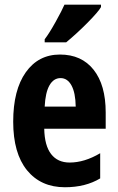

<svg xmlns="http://www.w3.org/2000/svg" viewBox="-20 -786 500 816"><path d="M409.2 -766.1V-755.9Q397.9 -735.8 352.5 -689.9Q307.1 -644 261.2 -606H169.9V-619.1Q189.5 -644.5 216.6 -693.4Q243.7 -742.2 253.9 -766.1ZM255.9 9.8Q153.8 9.8 94.7 -62.5Q36.1 -134.8 36.1 -269Q36.1 -403.3 89.6 -478.8Q143.1 -554.2 234.9 -554.2Q326.7 -554.2 377.9 -489.5Q429.2 -424.8 429.2 -308.1V-238.8H168Q169.4 -167 197.3 -131.1Q225.1 -95.2 275.9 -95.2Q338.9 -95.2 405.8 -134.8V-27.8Q343.3 9.8 255.9 9.8ZM169.9 -333H301.8Q300.8 -392.1 283.7 -423.1Q266.6 -454.1 237.3 -454.1Q208 -454.1 190.4 -423.6Q172.9 -393.1 169.9 -333Z"/></svg>

Font: Open Sans Hebrew Condensed
Style: Bold
Weight: 700
Width: 3
Foundry: Ascender Corporation, Yanek Iontef
Version: Version 2.001;PS 002.001;hotconv 1.0.70;makeotf.lib2.5.58329